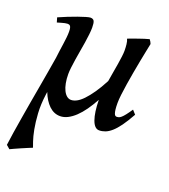

<svg xmlns="http://www.w3.org/2000/svg" viewBox="-130 -551 782 889"><g transform="rotate(20 261.5 -106.5)"><path d="M511.2 -105Q490.2 -67.4 472.7 -43.2Q455.1 -19 439.2 -5.1Q423.3 8.8 408.4 14.4Q393.6 20 378.9 20Q356 20 343.3 -15.1Q330.6 -50.3 329.6 -112.3Q313 -82 295.7 -57.6Q278.3 -33.2 260.3 -16.1Q242.2 1 223.6 10.5Q205.1 20 186 20Q155.8 20 131.8 -2.9Q107.9 -25.9 92.8 -64.9L90.8 -50.8Q84 -0.5 86.7 42.5Q89.4 85.4 95.7 118.4Q102.1 151.4 109.4 172.6Q116.7 193.8 119.1 200.2Q111.8 203.1 97.7 209Q83.5 214.8 67.9 221.7Q52.2 228.5 38.3 234.9Q24.4 241.2 18.6 244.1L1 229Q4.4 201.2 10 165.8Q15.6 130.4 22.2 90.6Q28.8 50.8 36.1 8.5Q43.5 -33.7 50.8 -75Q58.1 -116.2 64.7 -155Q71.3 -193.8 76.7 -226.6Q78.6 -244.6 81.3 -262.9Q84 -281.2 86.4 -298.6Q88.9 -315.9 90.6 -332Q92.3 -348.1 92.3 -361.3Q92.3 -372.6 90.8 -379.2Q89.4 -385.7 86.7 -388.9Q84 -392.1 80.6 -393.1Q77.1 -394 73.2 -394Q68.4 -394 60.5 -392.3Q52.7 -390.6 44.4 -388.2Q35.2 -385.7 24.4 -382.3L17.6 -405.3Q38.1 -414.6 61.3 -423.8Q84.5 -433.1 105.2 -440.4Q126 -447.8 141.8 -452.4Q157.7 -457 163.6 -457Q177.2 -457 181.9 -447.8Q186.5 -438.5 186.5 -416Q186.5 -401.9 184.3 -382.1Q182.1 -362.3 178.7 -340.3Q175.3 -318.4 171.1 -294.9Q167 -271.5 163.6 -249.5Q160.2 -227.5 158 -208.7Q155.8 -189.9 155.8 -176.8Q155.8 -152.3 159.7 -132.1Q163.6 -111.8 170.7 -97.7Q177.7 -83.5 187.3 -75.7Q196.8 -67.9 208.5 -67.9Q221.2 -67.9 236.1 -75.7Q251 -83.5 267.3 -100.6Q283.7 -117.7 302.2 -144.3Q320.8 -170.9 340.8 -209Q344.2 -231 348.4 -254.2Q352.5 -277.3 356 -298.6Q359.4 -319.8 361.6 -337.4Q363.8 -355 363.8 -366.2Q363.8 -381.8 362.1 -397.9Q360.4 -414.1 355.5 -423.3Q364.3 -426.8 377 -431.4Q389.6 -436 403.8 -440.9Q418 -445.8 431.4 -450.2Q444.8 -454.6 455.1 -457Q462.9 -446.8 466.3 -437Q463.4 -422.9 458.5 -398.9Q453.6 -375 448 -345.9Q442.4 -316.9 436.8 -285.4Q431.2 -253.9 426.5 -224.4Q421.9 -194.8 418.9 -169.9Q416 -145 416 -128.9Q416 -108.9 417.5 -96.9Q418.9 -85 421.4 -78.1Q423.8 -71.3 427 -69.1Q430.2 -66.9 434.1 -66.9Q439 -66.9 444.1 -68.4Q449.2 -69.8 456.1 -75.7Q462.9 -81.5 471.9 -93Q481 -104.5 494.1 -124Z"/></g></svg>

Font: Gentium Book Basic
Style: Italic
Weight: 400
Italic angle: -8°
Designer: J. Victor Gaultney and Annie Olsen
Foundry: SIL International
Version: Version 1.102; 2013; Maintenance release